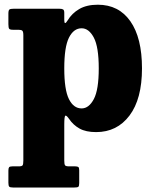

<svg xmlns="http://www.w3.org/2000/svg" viewBox="-20 -558 662 835"><path d="M16.5 -453V-499Q16.5 -513.5 21.2 -516.8Q26 -520 39.5 -520H238Q249 -520 254.2 -517Q259.5 -514 259.5 -502.5V-471Q259.5 -445.5 274 -469Q292.5 -500 324.8 -518.8Q357 -537.5 405.5 -537.5Q496.5 -537.5 547 -465.5Q597.5 -393.5 597.5 -260.5Q597.5 -127.5 543.2 -55.5Q489 16.5 398 16.5Q353.5 16.5 325.8 1Q298 -14.5 280 -41.5Q269.5 -56.5 264.5 -55Q259.5 -53.5 259.5 -16V140.5Q259.5 156.5 263 161Q266.5 165.5 281 165.5H307Q317 165.5 320.8 168.5Q324.5 171.5 324.5 182.5V238Q324.5 251.5 320.5 254.5Q316.5 257.5 302.5 257.5H37Q23.5 257.5 20 253.5Q16.5 249.5 16.5 236.5V184Q16.5 173.5 19.5 169.5Q22.5 165.5 33.5 165.5H61Q75 165.5 78.2 161Q81.5 156.5 81.5 140V-404.5Q81.5 -420.5 77 -424.5Q72.5 -428.5 60.5 -428.5H36.5Q23.5 -428.5 20 -432.8Q16.5 -437 16.5 -453ZM259.5 -260.5Q259.5 -167.5 279.8 -127Q300 -86.5 335 -86.5Q366.5 -86.5 388 -127Q409.5 -167.5 409.5 -260.5Q409.5 -354 388 -394.5Q366.5 -435 335 -435Q300.5 -435 280 -394.5Q259.5 -354 259.5 -260.5Z"/></svg>

Font: Besley* Narrow Heavy
Style: Regular
Weight: 800
Width: 4
Designer: Owen Earl
Foundry: indestructible type*
Version: Version 3.000; ttfautohint (v1.8.3)